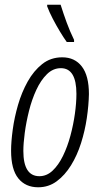

<svg xmlns="http://www.w3.org/2000/svg" viewBox="-20 -784 423 814"><path d="M142 10Q88 10 57.5 -28Q27 -66 27 -145Q27 -183 34 -234.5Q41 -286 56.5 -339.5Q72 -393 97.5 -438.5Q123 -484 159 -512.5Q195 -541 244 -541Q297 -541 327 -502Q357 -463 357 -385Q356 -337 348 -283Q340 -229 323.5 -177Q307 -125 281 -83Q255 -41 220.5 -15.5Q186 10 142 10ZM147 -37Q178 -37 203 -60.5Q228 -84 247 -123Q266 -162 278.5 -208.5Q291 -255 297.5 -301.5Q304 -348 304 -386Q304 -495 238 -495Q205 -495 179 -469.5Q153 -444 134 -403Q115 -362 103 -314Q91 -266 85 -221Q79 -176 79 -144Q79 -37 147 -37ZM263 -606Q250 -624 234 -650.5Q218 -677 203.5 -705Q189 -733 180 -757V-764H237Q249 -726 262.5 -689Q276 -652 294 -615V-606Z"/></svg>

Font: Noto Sans ExtraCondensed Light
Style: Italic
Weight: 300
Width: 2
Italic angle: -12°
Designer: Monotype Design Team
Foundry: Monotype Imaging Inc.
Version: Version 2.013; ttfautohint (v1.8.4.7-5d5b)